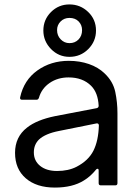

<svg xmlns="http://www.w3.org/2000/svg" viewBox="-20 -838 616 868"><path d="M48 -147Q48 -219 102 -261Q146 -296 229 -313L417 -349Q426 -351 426 -360Q423 -419 392 -450Q354 -488 290 -488Q241 -488 204.5 -463Q168 -438 156 -396Q153 -387 145 -387H80Q69 -387 71 -398Q88 -476 149 -519.5Q210 -563 291 -563Q340 -563 382 -548.5Q424 -534 453 -506Q491 -470 501 -423Q511 -376 511 -326V-10Q511 0 501 0H436Q426 0 426 -10V-67Q426 -75 421 -75Q417 -75 414 -71Q389 -40 359 -22Q308 10 228 10Q145 10 96.5 -32Q48 -74 48 -147ZM326 -84Q380 -112 402.5 -157Q425 -202 427 -271Q427 -276 424 -278.5Q421 -281 416 -280L247 -246Q185 -234 156 -207Q133 -184 133 -149Q133 -111 161.5 -88Q190 -65 238 -65Q289 -65 326 -84ZM176 -700Q176 -749 210.5 -783.5Q245 -818 294 -818Q343 -818 378.5 -784Q414 -750 414 -700Q414 -651 379 -616Q344 -581 294 -581Q245 -581 210.5 -616.5Q176 -652 176 -700ZM351 -702Q351 -725 335.5 -741Q320 -757 294 -757Q270 -757 254 -741Q238 -725 238 -702Q238 -677 254.5 -660Q271 -643 294 -643Q319 -643 335 -659.5Q351 -676 351 -702Z"/></svg>

Font: Open Sauce Two
Style: Regular
Weight: 400
Designer: Alfredo Marco Pradil
Foundry: Creative Sauce Fz LLC
Version: Version 1.477